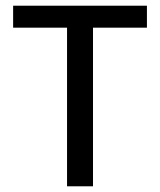

<svg xmlns="http://www.w3.org/2000/svg" viewBox="-20 -653 561 673"><path d="M215 0V-556H26V-633H495V-556H306V0Z"/></svg>

Font: Narnoor
Style: Regular
Weight: 400
Designer: S. Sridhar Murthy
Foundry: SIL International
Version: Version 3.000